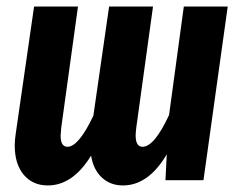

<svg xmlns="http://www.w3.org/2000/svg" viewBox="-20 -550 728 586"><path d="M675 -530 601 0H485L489 -79Q433 16 355 16Q317 16 291 -8Q265 -32 258 -75Q202 16 126 16Q80 16 52.5 -16.5Q25 -49 25 -106Q25 -123 28 -142L84 -530H218L167 -161Q165 -141 165 -136Q165 -102 186 -102Q220 -102 265 -197L313 -530H447L396 -161Q394 -143 394 -137Q394 -102 415 -102Q451 -102 496 -199L541 -530Z"/></svg>

Font: Fira Sans Compressed SemiBold
Style: Italic
Weight: 600
Width: 1
Italic angle: -8°
Designer: bBox Type GmbH & Carrois Corporate GbR & Edenspiekermann AG
Foundry: bBox Type GmbH & Carrois Corporate GbR & Edenspiekermann AG
Version: Version 4.301